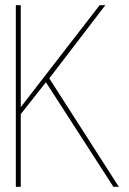

<svg xmlns="http://www.w3.org/2000/svg" viewBox="-20 -720 499 740"><path d="M60 -307V-700H41V0H60V-280L157 -403L417 0H438L170 -418L386 -700H364Z"/></svg>

Font: Advent Pro Thin
Style: Regular
Weight: 250
Version: Version 3.000